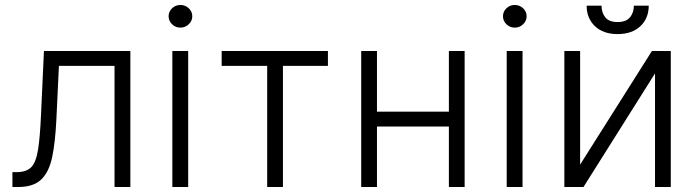

<svg xmlns="http://www.w3.org/2000/svg" viewBox="-20 -750 2794 770"><path d="M29.8 0V-59.7H46.9Q85.9 -59.7 105.3 -79.5Q124.6 -99.4 132.6 -149.7Q140.6 -199.9 144.5 -290.1L156.2 -545.5H502.8V0H439.3V-485.8H216.3L206 -268.8Q201.7 -180 189.3 -120.2Q176.8 -60.4 145.4 -30.2Q114 0 52.6 0Z M671.2 0V-545.5H734.7V0ZM703.5 -639.2Q683.9 -639.2 670.1 -652.7Q656.2 -666.2 656.2 -684.7Q656.2 -703.5 670.1 -716.8Q683.9 -730.1 703.5 -730.1Q723 -730.1 737 -716.8Q751.1 -703.5 751.1 -684.7Q751.1 -666.2 737 -652.7Q723 -639.2 703.5 -639.2Z M869 -485.8V-545.5H1295.1V-485.8H1114.7V0H1051.5V-485.8Z M1491.8 -545.5V-302.2H1780.2V-545.5H1843.4V0H1780.2V-242.5H1491.8V0H1428.6V-545.5Z M2012.1 0V-545.5H2075.6V0ZM2044.4 -639.2Q2024.9 -639.2 2011 -652.7Q1997.2 -666.2 1997.2 -684.7Q1997.2 -703.5 2011 -716.8Q2024.9 -730.1 2044.4 -730.1Q2063.9 -730.1 2077.9 -716.8Q2092 -703.5 2092 -684.7Q2092 -666.2 2077.9 -652.7Q2063.9 -639.2 2044.4 -639.2Z M2306.5 -89.8 2594.5 -545.5H2670.1V0H2606.9V-455.6L2320 0H2243.3V-545.5H2306.5ZM2522 -727.3H2581.7Q2581.7 -676.5 2548.1 -644.9Q2514.6 -613.3 2456.7 -613.3Q2399.5 -613.3 2366.1 -644.9Q2332.7 -676.5 2332.7 -727.3H2392.4Q2392.4 -699.2 2407.5 -680.4Q2422.6 -661.6 2456.7 -661.6Q2490.8 -661.6 2506.4 -680.4Q2522 -699.2 2522 -727.3Z"/></svg>

Font: Inter Zeller Light
Style: Regular
Weight: 300
Designer: Rasmus Andersson; Joe Bland
Foundry: zeller
Version: Version 3.015;git-dec3a8cb1